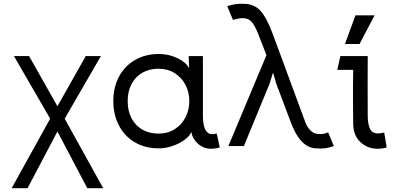

<svg xmlns="http://www.w3.org/2000/svg" viewBox="-20 -763 2060 1003"><path d="M242 -143 53 -470H132L280 -208L428 -470H507L318 -143L519 220H436L280 -76L124 220H41Z M969 -235Q969 -281 949 -319.5Q929 -358 892.5 -381Q856 -404 808 -404Q761 -404 724.5 -383.5Q688 -363 667.5 -324.5Q647 -286 647 -235Q647 -183 667.5 -144.5Q688 -106 724.5 -85.5Q761 -65 808 -65Q856 -65 892.5 -88Q929 -111 949 -150Q969 -189 969 -235ZM810 -481Q862 -481 907.5 -459Q953 -437 968 -406L966 -458V-470H1040V-161Q1040 -125 1046.5 -101.5Q1053 -78 1068.5 -67.5Q1084 -57 1112 -66L1128 7Q1116 11 1105 12.5Q1094 14 1081 14Q1044 14 1015 -11.5Q986 -37 979 -74Q972 -53 945 -33Q918 -13 881.5 -0.5Q845 12 810 12Q738 12 684 -20Q630 -52 601 -108Q572 -164 572 -235Q572 -308 602 -363.5Q632 -419 686 -450Q740 -481 810 -481Z M1500 -122 1423 -326 1390 -441H1424L1388 -325L1254 0H1173L1372 -475L1329 -585L1328 -588Q1309 -634 1293.5 -650Q1278 -666 1254 -668Q1240 -669 1228 -666.5Q1216 -664 1197 -659L1167 -731Q1193 -739 1212 -741.5Q1231 -744 1259 -743Q1310 -741 1342 -705Q1374 -669 1405 -585L1576 -122Q1586 -97 1603 -80.5Q1620 -64 1643 -63Q1660 -62 1671 -64Q1682 -66 1694 -72L1724 0Q1699 9 1678.5 11.5Q1658 14 1628 12Q1600 10 1577 -6Q1554 -22 1535 -51Q1516 -80 1500 -122Z M1825 -118 1824 -238Q1824 -279 1824 -317.5Q1824 -356 1825 -398H1742L1758 -470H1901Q1900 -306 1901 -159Q1901 -116 1912.5 -91Q1924 -66 1955 -66Q1970 -66 1987 -71L2000 7Q1979 14 1951 14Q1900 14 1862.5 -21Q1825 -56 1825 -118ZM1937 -683 1858 -533H1782L1837 -683Z"/></svg>

Font: Kreadon
Style: Regular
Weight: 400
Designer: kohakuno
Foundry: StudioGnu
Version: Version 1.000;Glyphs 3.1.2 (3151)